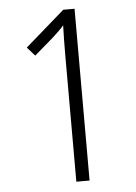

<svg xmlns="http://www.w3.org/2000/svg" viewBox="-52 -754 563 795"><g transform="rotate(-5 229.5 -357.0)"><path d="M288 0H233V-526Q233 -561 233.5 -590Q234 -619 235 -650Q225 -638 214.5 -628Q204 -618 188 -603L109 -535L77 -571L241 -714H288Z"/></g></svg>

Font: Noto Sans Ethiopic Condensed Light
Style: Regular
Weight: 300
Width: 3
Designer: Monotype Design Team
Foundry: Monotype Imaging Inc.
Version: Version 2.102; ttfautohint (v1.8.4.7-5d5b)